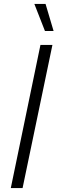

<svg xmlns="http://www.w3.org/2000/svg" viewBox="-20 -958 293 978"><path d="M35 0 186 -729H247L95 0ZM209 -800 155 -938H212L253 -800Z"/></svg>

Font: Mona Sans ExtraLight Light
Style: Italic
Weight: 300
Italic angle: -11.6951°
Version: Version 2.000